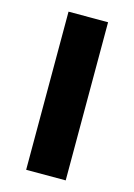

<svg xmlns="http://www.w3.org/2000/svg" viewBox="-100 -679 512 733"><g transform="rotate(15 156.0 -312.5)"><path d="M234.4 -625V0H78.1V-625Z"/></g></svg>

Font: Sorena-Fanum Normal
Style: Regular
Weight: 400
Designer: Mohammad Darvishi
Version: Version 1.000;March 20, 2024;FontCreator 15.0.0.2958 64-bit